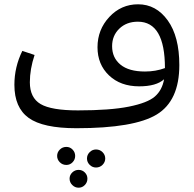

<svg xmlns="http://www.w3.org/2000/svg" viewBox="-20 -583 902 894"><path d="M623 -563Q707 -563 761 -488Q815 -413 815 -280Q815 -114 710 -50Q605 14 336 14Q180 14 113.5 -34Q47 -82 47 -188Q47 -271 84 -346L141 -327Q119 -261 119 -200Q119 -128 169 -98.5Q219 -69 343 -69Q493 -69 580 -86.5Q667 -104 701 -133.5Q735 -163 744 -214Q708 -181 628 -181Q541 -181 487.5 -232Q434 -283 434 -363Q434 -445 489 -504Q544 -563 623 -563ZM502 -368Q502 -314 541 -282Q580 -250 655 -250Q705 -250 748 -266Q748 -482 622 -482Q569 -482 535.5 -449.5Q502 -417 502 -368ZM289 185Q271 185 258.5 172.5Q246 160 246 143Q246 126 258.5 113.5Q271 101 289 101Q306 101 318 113.5Q330 126 330 143Q330 160 318 172.5Q306 185 289 185ZM427 113Q445 113 457.5 125.5Q470 138 470 155Q470 172 457.5 184.5Q445 197 427 197Q410 197 397.5 184.5Q385 172 385 155Q385 138 397.5 125.5Q410 113 427 113ZM316.5 220Q329 208 346 208Q363 208 375 220Q387 232 387 249Q387 266 375 278.5Q363 291 346 291Q329 291 316.5 278.5Q304 266 304 249Q304 232 316.5 220Z"/></svg>

Font: FiraGO Book
Style: Regular
Weight: 350
Designer: bBox Type
Foundry: bBox Type GmbH
Version: Version 1.001;PS 001.001;hotconv 1.0.88;makeotf.lib2.5.64775